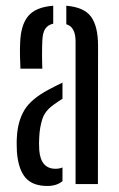

<svg xmlns="http://www.w3.org/2000/svg" viewBox="-20 -626 404 653"><path d="M49.5 -392.5Q48.5 -409.5 48 -435Q47.5 -460.5 48.5 -480Q50.5 -541 76 -571.5Q101.5 -602 161 -606.5V-545.5Q143 -541.5 134 -528.2Q125 -515 124 -487.5Q123 -470.5 123 -442Q123 -413.5 124 -392.5ZM237 0V-485Q237 -534.5 205.5 -543.5V-606.5Q266 -601.5 289.8 -569Q313.5 -536.5 313.5 -469.5L313 0ZM37.5 -110Q37 -122.5 36.8 -135.5Q36.5 -148.5 37.5 -160.5Q40.5 -214.5 63.2 -252Q86 -289.5 145 -321Q156.5 -327 168.5 -333.2Q180.5 -339.5 192.5 -345V-290Q185.5 -286 178 -280.8Q170.5 -275.5 162 -269.5Q133 -249 124 -221Q115 -193 113.5 -160.5Q112 -139.5 113.5 -115.5Q118.5 -52 169 -52Q182 -52 192.5 -56.5V-10Q173 6.5 141 6.5Q90.5 6.5 66.2 -22.2Q42 -51 37.5 -110Z"/></svg>

Font: Big Shoulders Stencil Display Medium
Style: Regular
Weight: 500
Designer: Patric King
Foundry: XO Type Co
Version: Version 1.000